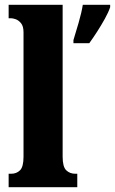

<svg xmlns="http://www.w3.org/2000/svg" viewBox="-20 -780 479 800"><path d="M16 0V-56H26Q49 -56 63.5 -70.5Q78 -85 78 -127V-645Q78 -671 67.5 -683.5Q57 -696 45 -700Q33 -704 26 -704H16V-760H241V-127Q241 -85 256 -70.5Q271 -56 294 -56H302V0ZM286 -613Q295 -642 307.5 -685Q320 -728 325 -760H439V-750Q432 -729 417 -702Q402 -675 385 -648.5Q368 -622 352 -600H286Z"/></svg>

Font: Noto Serif Lao ExtraCondensed Black
Style: Regular
Weight: 900
Width: 2
Designer: Monotype Design Team
Foundry: Monotype Imaging Inc.
Version: Version 2.003; ttfautohint (v1.8.4.7-5d5b)